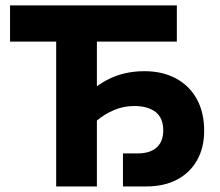

<svg xmlns="http://www.w3.org/2000/svg" viewBox="-20 -670 790 690"><path d="M16.1 -650.5V-520.5H181.9V0H328.2V-520.5H615.5V-650.5ZM566.7 -201.5Q566.7 -161.4 543 -140Q519.2 -118.7 474.6 -118.7H421.9V0H506.3Q569.7 0 616.3 -24.5Q662.8 -49.1 688.2 -94.1Q713.7 -139.1 713.7 -200.1Q713.7 -266.9 686.9 -314.7Q660.1 -362.6 611.8 -388.4Q563.6 -414.2 499 -414.2Q423.8 -414.2 363.3 -382Q302.9 -349.8 272.1 -298.7L328.2 -236.6Q353.6 -258.8 388.5 -273.9Q423.4 -289 462.5 -289Q511.3 -289 539 -267.6Q566.7 -246.1 566.7 -201.5Z"/></svg>

Font: Overused Grotesk Light
Style: Regular
Weight: 300
Designer: RandomMaerks
Version: Version 0.005